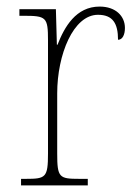

<svg xmlns="http://www.w3.org/2000/svg" viewBox="-20 -564 413 584"><path d="M44 0H247V-20H221C160 -20 154 -24 154 -97V-280C154 -398 203 -519 278 -519C323 -519 339 -493 339 -443C353 -443 360 -459 360 -479C360 -515 332 -544 283 -544C211 -544 176 -482 155 -428H153L150 -536H39V-516H51C121 -516 126 -512 126 -441V-97C126 -24 119 -20 59 -20H44Z"/></svg>

Font: Noto Serif Armenian SemiCondensed Thin
Style: Regular
Weight: 100
Width: 4
Designer: Monotype Design Team
Foundry: Monotype Imaging Inc.
Version: Version 2.008